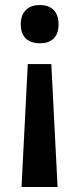

<svg xmlns="http://www.w3.org/2000/svg" viewBox="-20 -566 319 767"><path d="M214 -469C214 -524 181 -546 139 -546C98 -546 63 -524 63 -469C63 -413 98 -393 139 -393C181 -393 214 -413 214 -469ZM91 -310 66 181H210L185 -310Z"/></svg>

Font: Noto Sans New Tai Lue Semibold
Style: Regular
Weight: 600
Designer: Monotype Design Team
Foundry: Monotype Imaging Inc.
Version: Version 2.004